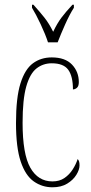

<svg xmlns="http://www.w3.org/2000/svg" viewBox="-20 -786 387 816"><path d="M203 10Q159 10 123.5 -15Q88 -40 68 -99.5Q48 -159 48 -263Q48 -371 67 -431.5Q86 -492 120 -517Q154 -542 200 -542Q257 -542 286 -511.5Q315 -481 315 -437Q315 -420 307 -413Q299 -406 290 -406Q290 -462 270 -489.5Q250 -517 200 -517Q163 -517 135 -495Q107 -473 91.5 -418Q76 -363 76 -264Q76 -131 109 -73Q142 -15 203 -15Q233 -15 254 -29.5Q275 -44 289 -66Q303 -88 310 -110Q314 -106 316 -100Q318 -94 318 -83Q318 -65 304.5 -43Q291 -21 265.5 -5.5Q240 10 203 10ZM184 -606Q173 -640 153 -682.5Q133 -725 116 -753V-766H122Q149 -736 168.5 -711.5Q188 -687 206 -651Q223 -687 241.5 -711.5Q260 -736 288 -766H294V-753Q276 -725 257 -682.5Q238 -640 225 -606Z"/></svg>

Font: Noto Serif Georgian ExtraCondensed Thin
Style: Regular
Weight: 100
Width: 2
Designer: Monotype Design Team, Akaki Razmadze
Foundry: Google LLC
Version: Version 2.003; ttfautohint (v1.8.4.7-5d5b)